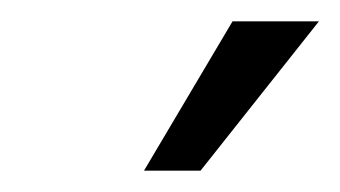

<svg xmlns="http://www.w3.org/2000/svg" viewBox="-20 -745 319 180"><path d="M115 -585H168L279 -725H198Z"/></svg>

Font: Uncut Sans Book Italic
Style: Regular
Weight: 350
Italic angle: -11°
Designer: Kasper Nordkvist
Foundry: UNCUT.wtf
Version: Version 1.304;Glyphs 3.2 (3246)